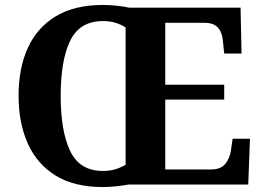

<svg xmlns="http://www.w3.org/2000/svg" viewBox="-20 -745 1061 775"><path d="M395 10Q280 10 205 -36Q130 -82 92.5 -165Q55 -248 55 -359Q55 -470 92.5 -552Q130 -634 205.5 -679.5Q281 -725 396 -725Q421 -725 450.5 -722Q480 -719 502 -714H951L955 -529H885L880 -577Q878 -602 870 -618.5Q862 -635 846.5 -644Q831 -653 804 -653H647V-403H885V-343H647V-61H832Q870 -61 888.5 -82.5Q907 -104 912 -137L919 -185H989L982 0H498Q477 4 448.5 7Q420 10 395 10ZM395 -55Q424 -55 446.5 -62Q469 -69 487 -80V-634Q471 -645 448 -652.5Q425 -660 396 -660Q302 -660 263.5 -581Q225 -502 225 -358Q225 -215 263.5 -135Q302 -55 395 -55Z"/></svg>

Font: Noto Rashi Hebrew
Style: Bold
Weight: 700
Version: Version 1.006